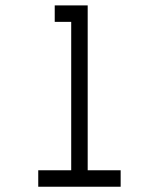

<svg xmlns="http://www.w3.org/2000/svg" viewBox="-20 -708 540 728"><path d="M437.5 0V-62.5H312.5Q312.5 -62.5 312.5 -687.5H187.5V-625H250V-62.5H125V0Z"/></svg>

Font: BFUnifontExMono
Style: Regular
Weight: 500
Version: Version 15.0.06